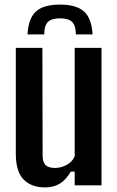

<svg xmlns="http://www.w3.org/2000/svg" viewBox="-20 -809 509 838"><path d="M177 9Q117 9 83 -25.5Q49 -60 49 -139V-600H165L166 -130Q166 -102 178.5 -89Q191 -76 220 -76Q247 -76 271.5 -89.5Q296 -103 306 -127V-600H423V0H306V-60H289Q268 -24 241 -7.5Q214 9 177 9ZM100 -659H173Q173 -697 189 -713Q205 -729 242 -729Q279 -729 295 -713Q311 -697 311 -659H384Q380 -729 346.5 -759Q313 -789 242 -789Q170 -789 137 -759Q104 -729 100 -659Z"/></svg>

Font: Big Shoulders Text
Style: Bold
Weight: 700
Designer: Patric King
Foundry: XO Type Co
Version: Version 1.000; ttfautohint (v1.8.2)